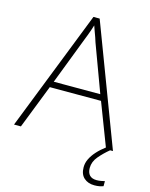

<svg xmlns="http://www.w3.org/2000/svg" viewBox="-135 -801 861 1104"><g transform="rotate(15 295.0 -249.0)"><path d="M548 0 448 -261H143L41 0H0L281 -716H318L589 0ZM330 -578Q327 -590 321.5 -604.5Q316 -619 310 -636Q304 -653 298 -670Q293 -654 287.5 -637.5Q282 -621 276 -606Q270 -591 265 -578L157 -297H434ZM485 128Q485 156 499 171Q513 186 541 186Q555 186 568 183.5Q581 181 589 179V209Q579 213 566 215.5Q553 218 536 218Q498 218 474 196.5Q450 175 450 133Q450 108 461.5 84Q473 60 494.5 36Q516 12 548 -12L572 0Q538 28 511.5 59.5Q485 91 485 128Z"/></g></svg>

Font: Noto Sans Armenian ExtraLight
Style: Regular
Weight: 250
Designer: Monotype Design Team
Foundry: Monotype Imaging Inc.
Version: Version 2.007